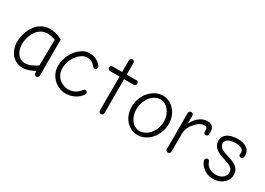

<svg xmlns="http://www.w3.org/2000/svg" viewBox="-8 -1357 2825 2043"><g transform="rotate(30 1405.0 -335.0)"><path d="M440 -473C425 -481 363 -514 289 -514C115 -514 50 -328 50 -224C50 -95 130 -8 238 -8C293 -8 348 -33 384 -55V-32C384 -15 393 0 412 0C428 0 440 -14 440 -30ZM382 -121C359 -105 297 -63 236 -63C141 -63 107 -156 107 -226C107 -309 155 -459 292 -459C326 -459 367 -446 386 -438Z M964 -112C964 -127 952 -139 937 -139C924 -139 915 -129 911 -123C882 -84 839 -52 767 -52C723 -52 608 -90 608 -218C608 -245 613 -278 628 -316C651 -373 712 -448 779 -448C831 -448 860 -426 887 -393C892 -388 899 -384 907 -384C922 -384 934 -396 934 -411C934 -418 931 -426 927 -430C889 -474 851 -500 777 -500C680 -500 605 -401 579 -335C569 -309 555 -265 555 -216C555 -92.8 657.6 0.3 771.4 0.3C774.9 0.3 778.5 0.2 782 0C856 -3 923 -43 956 -93C960 -99 964 -105 964 -112Z M1235 -500V-643C1235 -658 1224 -672 1207 -672C1191 -672 1179 -658 1179 -643V-500H1064C1048 -500 1034 -489 1034 -472C1034 -457 1046 -444 1062 -444H1179V-26C1179 -11 1192 1 1207 1C1222 1 1235 -11 1235 -26V-444H1353C1369 -444 1381 -457 1381 -472C1381 -488 1369 -500 1353 -500Z M1653 0C1779 0 1886 -123 1886 -270C1886 -394 1798 -500 1684 -500C1558 -500 1451 -376 1451 -230C1451 -104 1538 0 1653 0ZM1679 -452C1762 -452 1828 -365 1828 -265C1828 -149 1744 -48 1653 -48C1566 -48 1508 -133 1508 -232C1508 -349 1586 -452 1679 -452Z M2312 -422C2312 -458 2294 -502 2231 -502C2143 -502 2088 -430 2058 -376V-472C2058 -487 2045 -499 2029 -499C2014 -499 2001 -487 2001 -472V-26C2001 -12 2015 0 2029 0C2044 0 2057 -12 2057 -26L2058 -253C2058 -285 2073 -332 2092 -357C2129 -407 2174 -447 2222 -447C2251 -447 2258 -432 2258 -415V-390C2258 -377 2264 -362 2284 -362C2300 -362 2312 -374 2312 -389Z M2585 2C2690 2 2756 -72 2756 -139C2756 -239 2684 -261 2591 -291C2551 -303 2484 -322 2484 -379C2484 -424 2534 -449 2605 -449C2674 -449 2704 -425 2704 -388C2704 -379 2702 -371 2702 -368C2702 -354 2711 -341 2729 -341C2749 -341 2757 -357 2757 -387C2757 -455 2703 -499 2602 -499C2531 -499 2432 -475 2432 -380C2432 -309 2479 -271 2585 -239C2683 -210 2703 -185 2703 -140C2703 -111 2674 -51 2585 -51C2521 -51 2473 -83 2455 -136C2452 -147 2443 -155 2430 -155C2415 -155 2403 -143 2403 -128C2403 -94 2462 2 2585 2Z"/></g></svg>

Font: Comic Neue
Style: Normal
Weight: 400
Designer: Craig Rozynski
Foundry: Craig Rozynski
Version: Version 2.003